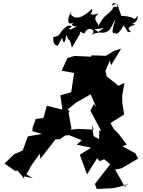

<svg xmlns="http://www.w3.org/2000/svg" viewBox="-20 -1199 958 1287"><path d="M546 -973C568 -1035 634 -994 593 -965C639 -993 669 -963 613 -1003C687 -1007 700 -1032 637 -984C731 -959 731 -1052 753 -1065C705 -929 768 -985 756 -1001C741 -966 766 -950 809 -1029C856 -963 822 -987 860 -987C860 -987 806 -1014 888 -1033C832 -1048 906 -1029 903 -1094C862 -1047 916 -1087 793 -1093L766 -1171L740 -1179C701 -1131 776 -1202 764 -1155C774 -1140 796 -1152 742 -1154C718 -1098 675 -1109 640 -1022C643 -1050 590 -1064 641 -1110C554 -1078 624 -1138 595 -1106C570 -1089 606 -1121 597 -1140C526 -1069 469 -1063 449 -1117C508 -1096 461 -1108 455 -1119C418 -1047 446 -1030 473 -1048C436 -1016 510 -1014 582 -1038C513 -1047 473 -1005 451 -1001C401 -1044 445 -988 459 -1021C442 -1045 389 -1002 360 -934C392 -1000 395 -958 337 -950C333 -861 396 -909 365 -890L405 -960L389 -993C401 -899 414 -891 425 -967C443 -907 444 -962 462 -879L518 -975L515 -987ZM690 -825 593 -828 590 -819 479 -824 432 -810 393 -725 477 -710 457 -580 385 -560 398 -464 294 -490 271 -408 220 -402 199 -345 197 -320 261 -301 167 -285 132 -190 76 -166 10 -103 80 -54 98 -55 141 -3 147 -34 136 -19 200 -4 157 -30 187 -85 246 -169 251 -135 352 -265 381 -266 416 -290 443 -293 528 -259 494 -229 591 -209 515 -162 563 -30 631 -138 648 -119 770 -168 664 -144 719 -98 616 34 629 68 744 62 843 36 821 38V60L752 -62L795 -71L906 -136L888 -171L801 -218L830 -230L770 -308L742 -335L721 -374L812 -432L800 -508L799 -558L814 -643L774 -624L695 -687L687 -725L716 -792L725 -762L792 -873L742 -857ZM609 -330 503 -335 454 -329 459 -339 440 -440 446 -452 434 -466 491 -512 588 -567 620 -622 585 -573 626 -478 610 -502 586 -458 661 -315 646 -329 644 -266 607 -287 596 -363Z"/></svg>

Font: Hussar Lance
Style: ExBdObl
Weight: 700
Foundry: Cannot Into Space Fonts, PlusOne Fonts
Version: Version 2.270